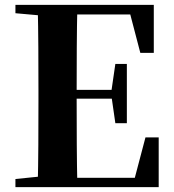

<svg xmlns="http://www.w3.org/2000/svg" viewBox="-20 -764 710 784"><path d="M43 0V-33L200 -49H215V0ZM134 0Q136 -86 136.5 -173Q137 -260 137 -349V-394Q137 -483 136.5 -570Q136 -657 134 -744H296Q294 -658 293.5 -569.5Q293 -481 293 -389V-360Q293 -265 293.5 -176Q294 -87 296 0ZM215 0V-38H600L521 -2L574 -203H628V0ZM215 -361V-397H463V-361ZM451 -261 435 -372V-393L451 -503H498V-261ZM43 -710V-744H215V-696H200ZM553 -548 502 -743 579 -705H215V-744H608V-548Z"/></svg>

Font: Noto Serif TC ExtraLight ExtraBold
Style: Regular
Weight: 800
Version: Version 2.002-H1;hotconv 1.1.0;makeotfexe 2.6.0